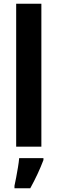

<svg xmlns="http://www.w3.org/2000/svg" viewBox="-20 -831 306 1021"><path d="M200 -51H66V-811H200ZM211 20Q183 94 141 170H57V157Q61 139 66 112.5Q71 86 75.5 59Q80 32 82 10H211Z"/></svg>

Font: Noto Sans Tamil UI Condensed
Style: Bold
Weight: 700
Width: 3
Designer: Jelle Bosma - Monotype Design Team
Foundry: Monotype Imaging Inc.
Version: Version 2.004; ttfautohint (v1.8.4.7-5d5b)